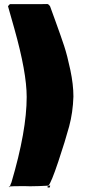

<svg xmlns="http://www.w3.org/2000/svg" viewBox="-20 -774 448 959"><path d="M185.1 -753.4 215.8 -753.9Q222.2 -753.9 229.5 -743.2V-744.1L256.3 -670.4Q285.2 -590.8 300.5 -544.2Q315.9 -497.6 331.3 -424.8Q346.7 -352.1 346.7 -291.5Q344.2 -212.4 325.4 -142.6Q306.6 -72.8 271 33.7Q235.4 140.1 221.7 153.3Q169.9 156.2 139.2 156.2H123.5L108.9 155.8H79.1Q44.4 155.8 29.3 157.2L34.2 143.6Q34.2 143.1 34.7 142.6L37.1 137.2Q113.3 -120.1 113.3 -290Q113.3 -412.6 51.3 -632.3L20 -742.7Q24.4 -749.5 29.8 -753.4ZM224.1 163.1 221.2 157.7V165H219.2L217.3 156.2Q221.7 154.3 230.5 151.9Q230.5 162.6 223.1 164.6Q223.1 164.1 224.1 163.1ZM28.8 161.6 23.4 156.7Q25.9 156.7 28.8 157.2H29.3Q28.8 158.7 28.8 161.6ZM222.2 165 222.7 164.6Z"/></svg>

Font: Bowlby One
Style: Regular
Weight: 400
Designer: vernon adams
Foundry: vernon adams
Version: Version 1.001